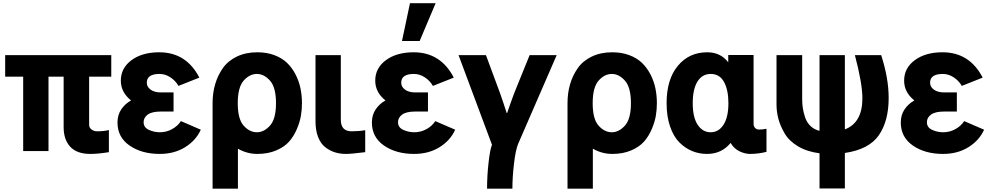

<svg xmlns="http://www.w3.org/2000/svg" viewBox="-20 -926 6059 1177"><path d="M11.7 -456.1V-587.9H662.1V-456.1H526.4V-160.2Q526.4 -143.6 541 -132.3Q555.7 -121.1 575.2 -121.1Q619.1 -121.1 647.5 -128.9V6.8Q581.1 17.6 534.2 17.6Q451.2 17.6 410.6 -26.4Q370.1 -70.3 370.1 -146.5V-456.1H277.3V0H122.1V-456.1Z M700.2 -174.8Q700.2 -221.7 723.6 -255.9Q747.1 -290 782.2 -309.6L783.2 -310.5Q720.7 -360.4 720.7 -431.6Q720.7 -508.8 786.1 -557.1Q851.6 -605.5 956.1 -605.5Q1122.1 -605.5 1202.1 -450.2L1074.2 -399.4Q1056.6 -430.7 1024.9 -451.7Q993.2 -472.7 958 -472.7Q879.9 -472.7 879.9 -418.9Q879.9 -393.6 903.3 -376.5Q926.8 -359.4 965.8 -359.4H1043.9V-242.2H965.8Q911.1 -242.2 885.7 -223.6Q860.4 -205.1 860.4 -176.8Q860.4 -144.5 892.6 -129.9Q924.8 -115.2 960 -115.2Q1001 -115.2 1035.6 -134.8Q1070.3 -154.3 1088.9 -183.6L1210.9 -130.9Q1181.6 -65.4 1115.2 -23.9Q1048.8 17.6 959 17.6Q848.6 17.6 774.4 -33.7Q700.2 -85 700.2 -174.8Z M1554.7 -115.2Q1598.6 -115.2 1635.3 -156.2Q1671.9 -197.3 1671.9 -293Q1671.9 -390.6 1635.3 -431.6Q1598.6 -472.7 1554.7 -472.7Q1509.8 -472.7 1473.6 -431.6Q1437.5 -390.6 1437.5 -293Q1437.5 -196.3 1473.6 -155.8Q1509.8 -115.2 1554.7 -115.2ZM1283.2 230.5V-293.9Q1283.2 -355.5 1298.8 -409.2Q1314.5 -462.9 1345.7 -507.8Q1377 -552.7 1431.6 -579.1Q1486.3 -605.5 1557.6 -605.5Q1615.2 -605.5 1662.1 -587.9Q1709 -570.3 1739.7 -540.5Q1770.5 -510.7 1791.5 -470.2Q1812.5 -429.7 1821.8 -385.3Q1831.1 -340.8 1831.1 -293Q1831.1 -254.9 1824.7 -216.8Q1818.4 -178.7 1799.8 -134.8Q1781.2 -90.8 1752.4 -58.1Q1723.6 -25.4 1673.3 -3.9Q1623 17.6 1557.6 17.6Q1494.1 17.6 1438.5 -14.6V230.5Z M1914.1 -182.6V-587.9H2069.3V-191.4Q2069.3 -121.1 2135.7 -121.1Q2180.7 -121.1 2218.8 -127.9V6.8Q2132.8 17.6 2101.6 17.6Q2064.5 17.6 2033.2 7.8Q2002 -2 1974.1 -23.4Q1946.3 -44.9 1930.2 -85.4Q1914.1 -126 1914.1 -182.6Z M2259.8 -174.8Q2259.8 -221.7 2283.2 -255.9Q2306.6 -290 2341.8 -309.6L2342.8 -310.5Q2280.3 -360.4 2280.3 -431.6Q2280.3 -508.8 2345.7 -557.1Q2411.1 -605.5 2515.6 -605.5Q2681.6 -605.5 2761.7 -450.2L2633.8 -399.4Q2616.2 -430.7 2584.5 -451.7Q2552.7 -472.7 2517.6 -472.7Q2439.5 -472.7 2439.5 -418.9Q2439.5 -393.6 2462.9 -376.5Q2486.3 -359.4 2525.4 -359.4H2603.5V-242.2H2525.4Q2470.7 -242.2 2445.3 -223.6Q2419.9 -205.1 2419.9 -176.8Q2419.9 -144.5 2452.1 -129.9Q2484.4 -115.2 2519.5 -115.2Q2560.5 -115.2 2595.2 -134.8Q2629.9 -154.3 2648.4 -183.6L2770.5 -130.9Q2741.2 -65.4 2674.8 -23.9Q2608.4 17.6 2518.6 17.6Q2408.2 17.6 2334 -33.7Q2259.8 -85 2259.8 -174.8ZM2444.3 -674.8 2493.2 -906.2H2650.4L2552.7 -674.8Z M2791 -587.9H2959L3046.9 -350.6Q3052.7 -335.9 3067.4 -290.5Q3082 -245.1 3085.9 -233.4H3088.9Q3109.4 -293.9 3130.9 -351.6L3226.6 -587.9H3392.6L3156.2 -43.9Q3140.6 -5.9 3130.9 77.1Q3121.1 160.2 3121.1 230.5H2965.8Q2965.8 151.4 2975.1 69.3Q2984.4 -12.7 2996.1 -38.1Z M3730.5 -115.2Q3774.4 -115.2 3811 -156.2Q3847.7 -197.3 3847.7 -293Q3847.7 -390.6 3811 -431.6Q3774.4 -472.7 3730.5 -472.7Q3685.5 -472.7 3649.4 -431.6Q3613.3 -390.6 3613.3 -293Q3613.3 -196.3 3649.4 -155.8Q3685.5 -115.2 3730.5 -115.2ZM3459 230.5V-293.9Q3459 -355.5 3474.6 -409.2Q3490.2 -462.9 3521.5 -507.8Q3552.7 -552.7 3607.4 -579.1Q3662.1 -605.5 3733.4 -605.5Q3791 -605.5 3837.9 -587.9Q3884.8 -570.3 3915.5 -540.5Q3946.3 -510.7 3967.3 -470.2Q3988.3 -429.7 3997.6 -385.3Q4006.8 -340.8 4006.8 -293Q4006.8 -254.9 4000.5 -216.8Q3994.1 -178.7 3975.6 -134.8Q3957 -90.8 3928.2 -58.1Q3899.4 -25.4 3849.1 -3.9Q3798.8 17.6 3733.4 17.6Q3669.9 17.6 3614.3 -14.6V230.5Z M4066.4 -293.9Q4066.4 -439.5 4135.3 -522.5Q4204.1 -605.5 4315.4 -605.5Q4397.5 -605.5 4444.3 -543.9V-588.9H4599.6V-168Q4599.6 -150.4 4609.4 -141.1Q4619.1 -131.8 4631.8 -131.8Q4659.2 -131.8 4678.7 -136.7V4.9Q4627.9 17.6 4578.1 17.6Q4546.9 17.6 4513.2 1.5Q4479.5 -14.6 4459 -49.8Q4403.3 17.6 4314.5 17.6Q4266.6 17.6 4224.1 0.5Q4181.6 -16.6 4145.5 -52.2Q4109.4 -87.9 4087.9 -149.9Q4066.4 -211.9 4066.4 -293.9ZM4226.6 -293.9Q4226.6 -207 4256.8 -161.1Q4287.1 -115.2 4336.9 -115.2Q4385.7 -115.2 4415.5 -161.6Q4445.3 -208 4445.3 -293.9Q4445.3 -374 4418.5 -423.3Q4391.6 -472.7 4336.9 -472.7Q4284.2 -472.7 4255.4 -425.8Q4226.6 -378.9 4226.6 -293.9Z M4740.2 -285.2V-587.9H4897.5V-318.4Q4897.5 -290 4901.4 -263.7Q4905.3 -237.3 4915.5 -206.5Q4925.8 -175.8 4948.2 -153.8Q4970.7 -131.8 5003.9 -124V-587.9H5159.2V-132.8Q5266.6 -173.8 5266.6 -323.2Q5266.6 -414.1 5220.7 -587.9H5381.8Q5427.7 -446.3 5427.7 -325.2Q5427.7 -183.6 5367.2 -96.7Q5306.6 -9.8 5159.2 11.7V229.5H5003.9V13.7Q4926.8 3.9 4871.6 -29.3Q4816.4 -62.5 4789.6 -108.9Q4762.7 -155.3 4751.5 -198.2Q4740.2 -241.2 4740.2 -285.2Z M5502 -174.8Q5502 -221.7 5525.4 -255.9Q5548.8 -290 5584 -309.6L5585 -310.5Q5522.5 -360.4 5522.5 -431.6Q5522.5 -508.8 5587.9 -557.1Q5653.3 -605.5 5757.8 -605.5Q5923.8 -605.5 6003.9 -450.2L5876 -399.4Q5858.4 -430.7 5826.7 -451.7Q5794.9 -472.7 5759.8 -472.7Q5681.6 -472.7 5681.6 -418.9Q5681.6 -393.6 5705.1 -376.5Q5728.5 -359.4 5767.6 -359.4H5845.7V-242.2H5767.6Q5712.9 -242.2 5687.5 -223.6Q5662.1 -205.1 5662.1 -176.8Q5662.1 -144.5 5694.3 -129.9Q5726.6 -115.2 5761.7 -115.2Q5802.7 -115.2 5837.4 -134.8Q5872.1 -154.3 5890.6 -183.6L6012.7 -130.9Q5983.4 -65.4 5917 -23.9Q5850.6 17.6 5760.7 17.6Q5650.4 17.6 5576.2 -33.7Q5502 -85 5502 -174.8Z"/></svg>

Font: Gothic A1 Black
Style: Regular
Weight: 900
Version: Version 2.50